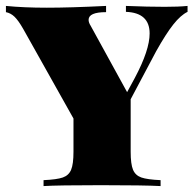

<svg xmlns="http://www.w3.org/2000/svg" viewBox="-21 -628 658 648"><path d="M612 -608V-588Q589 -577 564 -545.5Q539 -514 506 -455L420 -293V-116Q420 -74 428 -55Q436 -36 456 -29Q476 -22 521 -20V0Q466 -3 319 -3Q174 -3 126 0V-20Q171 -22 191 -29Q211 -36 219 -55Q227 -74 227 -116V-228L57 -531Q41 -559 28 -571.5Q15 -584 -1 -587V-608Q60 -602 137 -602Q215 -602 337 -608V-587Q278 -587 278 -561Q278 -552 285 -541L408 -317L434 -365Q484 -459 484 -515Q484 -585 404 -588V-608Q479 -605 535 -605Q582 -605 612 -608Z"/></svg>

Font: Playfair Display SC Black
Style: Regular
Weight: 900
Designer: Claus Eggers Sørensen
Foundry: Claus Eggers Sørensen
Version: Version 1.200; ttfautohint (v1.6)